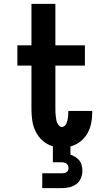

<svg xmlns="http://www.w3.org/2000/svg" viewBox="-20 -755 540 995"><path d="M199 220V143H299Q306 143 312 142Q318 141 323.5 138Q329 135 332 129Q335 123 335 117Q335 110 332.5 103.5Q330 97 324.5 93Q319 89 312.5 87.5Q306 86 299 86H254V3Q225 -5 202 -25Q179 -45 165.5 -72Q152 -99 147.5 -128.5Q143 -158 143 -188V-415H70V-520H143V-735H267V-520H420V-415H267V-188Q267 -179 267.5 -170.5Q268 -162 269 -153Q270 -144 271.5 -135.5Q273 -127 276.5 -119Q280 -111 286 -104Q292 -97 301 -97Q309 -97 315 -102.5Q321 -108 324 -115Q327 -122 329 -129.5Q331 -137 332 -145Q333 -153 333.5 -160.5Q334 -168 334 -176V-180H458V-170Q458 -142 452 -114Q446 -86 432 -62Q418 -38 395 -20.5Q372 -3 345 4V46Q358 51 370.5 58.5Q383 66 391.5 77Q400 88 403.5 102Q407 116 407 130Q407 150 399 169Q391 188 375 199.5Q359 211 339 215.5Q319 220 299 220Z"/></svg>

Font: Iosevka Curly Slab Extrabold
Style: Regular
Weight: 800
Monospace: yes
Designer: Belleve Invis
Foundry: Belleve Invis
Version: Version 22.1.2; ttfautohint (v1.8.4)